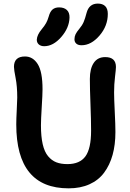

<svg xmlns="http://www.w3.org/2000/svg" viewBox="-20 -1011 719 1060"><path d="M430.2 -761.2Q411.1 -761.2 401.1 -770.3Q391.1 -779.3 391.1 -793.9Q391.1 -809.1 397.2 -821.8Q403.3 -834.5 418 -852.1Q433.6 -870.6 441.7 -889.2Q449.7 -907.7 458 -939.9Q471.7 -991.2 520 -991.2Q546.4 -991.2 560.8 -977.1Q575.2 -962.9 575.2 -934.1Q575.2 -867.7 529.3 -814.5Q483.4 -761.2 430.2 -761.2ZM224.1 -755.9Q205.6 -755.9 194.3 -765.6Q183.1 -775.4 183.1 -792Q184.6 -818.8 210 -849.1Q226.6 -869.1 234.6 -883.8Q242.7 -898.4 249 -919.9Q256.3 -946.8 270 -958.5Q283.7 -970.2 306.2 -970.2Q333.5 -970.2 348.9 -956.1Q364.3 -941.9 363.8 -914.1Q362.3 -857.4 318.1 -806.6Q273.9 -755.9 224.1 -755.9ZM358.9 28.8Q69.8 28.8 69.8 -324.2Q69.8 -353.5 72.5 -404.5Q75.2 -455.6 75.2 -472.2Q75.2 -534.7 66.2 -580.3Q57.1 -626 57.1 -642.1Q57.1 -699.2 118.2 -699.2Q161.6 -699.2 188.2 -657.2Q214.8 -615.2 214.8 -518.1Q214.8 -490.2 210.4 -419.9Q206.1 -349.6 206.1 -318.8Q206.1 -257.3 215.8 -214.8Q225.6 -172.4 245.4 -148.7Q265.1 -125 290.8 -115Q316.4 -105 352.1 -105Q420.4 -105 451.7 -147.9Q482.9 -190.9 482.9 -289.1Q482.9 -347.7 479.5 -434.8Q476.1 -522 476.1 -575.2Q476.1 -631.8 497.6 -663.8Q519 -695.8 561 -695.8Q620.1 -695.8 620.1 -641.1Q620.1 -628.9 615 -586.9Q609.9 -544.9 609.9 -501Q609.9 -466.8 613.5 -395Q617.2 -323.2 617.2 -282.2Q617.2 -211.9 601.6 -155.8Q585.9 -99.6 554.9 -57.9Q523.9 -16.1 474.1 6.3Q424.3 28.8 358.9 28.8Z"/></svg>

Font: Shantell Sans Bouncy
Style: Regular
Weight: 600
Designer: Stephen Nixon, Anya Danilova, Shantell Martin
Foundry: Arrow Type
Version: Version 1.006;[9816181b4]